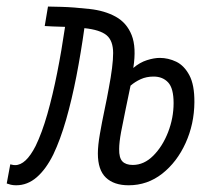

<svg xmlns="http://www.w3.org/2000/svg" viewBox="-28 -547 634 577"><path d="M358.4 9.8Q314.5 9.8 290.3 -13.2Q266.1 -36.1 266.1 -85.9Q266.1 -109.4 272.2 -144.5Q278.3 -179.7 286.1 -216.6Q293.9 -253.4 298.8 -281.2Q312 -350.1 312 -387.5Q312 -424.8 292.2 -441.2Q272.5 -457.5 225.6 -462.4Q215.3 -388.7 201.7 -318.4Q188 -248 170.7 -187.5Q153.3 -127 132.3 -83Q110.4 -38.6 82.5 -14.4Q54.7 9.8 20.5 9.8Q11.2 9.8 4.4 8.1Q-2.4 6.3 -7.8 4.4L2.9 -53.2Q5.4 -52.7 9 -51.8Q12.7 -50.8 17.6 -50.8Q49.8 -50.8 79.1 -108.4Q98.1 -147.5 114.3 -204.1Q130.4 -260.7 143.8 -328.1Q157.2 -395.5 167.5 -466.3Q147 -466.8 130.9 -467.5Q114.7 -468.3 106.4 -468.8L116.2 -527.3Q120.1 -527.3 156.5 -526.4Q192.9 -525.4 241.2 -520Q286.6 -515.1 319.8 -496.8Q353 -478.5 367.7 -441.4Q382.3 -404.3 372.6 -342.8Q392.1 -359.4 413.6 -366.2Q435.1 -373 452.1 -373Q477.5 -373 501.5 -361.6Q525.4 -350.1 541 -321Q556.6 -292 556.2 -239.7Q555.7 -174.3 529.8 -117.2Q503.9 -60.1 459.5 -25.1Q415 9.8 358.4 9.8ZM364.3 -289.6Q357.4 -255.4 349.6 -218.8Q341.8 -182.1 335.9 -150.4Q330.1 -118.7 330.1 -99.1Q329.6 -72.8 339.8 -62Q350.1 -51.3 371.1 -51.3Q404.8 -51.3 432.6 -79.1Q460.4 -106.9 477.1 -149.7Q493.7 -192.4 493.7 -237.3Q493.7 -281.7 477.3 -299.3Q460.9 -316.9 433.6 -316.9Q412.1 -316.9 395 -309.1Q377.9 -301.3 364.3 -289.6Z"/></svg>

Font: Cascadia Code Light
Style: Italic
Weight: 300
Italic angle: -10°
Monospace: yes
Designer: Aaron Bell
Foundry: Saja Typeworks
Version: Version 2404.023; ttfautohint (v1.8.4)